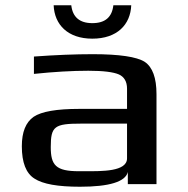

<svg xmlns="http://www.w3.org/2000/svg" viewBox="-20 -700 713 730"><path d="M575 0V-342C575 -404 560 -445 530 -465C500 -484 434 -494 333 -494C266 -494 191 -491 109 -485V-419C185 -427 255 -431 316 -431C373 -431 411 -426 432 -417C452 -408 463 -390 463 -363V-286H281C195 -286 138 -276 108 -256C78 -235 63 -198 63 -144C63 -82 79 -41 111 -21C143 0 200 10 284 10C396 10 457 -9 466 -46V0ZM173 -141C173 -220 187 -230 289 -230H463V-98C463 -47 367 -49 303 -49H280C192 -49 173 -72 173 -141ZM479 -680H411C406 -635 380 -612 331 -612C283 -612 256 -635 251 -680H184C187 -606 238 -553 331 -553C425 -553 476 -606 479 -680Z"/></svg>

Font: Gamestation Extended
Style: Regular
Weight: 400
Width: 7
Designer: Jonas Hecksher
Foundry: Jonas Hecksher, Playtypeª, e-types AS
Version: Version 1.003